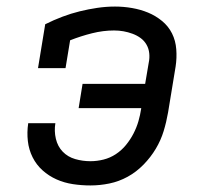

<svg xmlns="http://www.w3.org/2000/svg" viewBox="-20 -558 640 586"><path d="M256 8Q229 8 202.5 4Q176 0 152.5 -10.5Q129 -21 110 -38Q91 -55 79.5 -78Q68 -101 65 -127.5Q62 -154 66 -181Q66 -181 66 -181.5Q66 -182 66 -182H149Q149 -182 149 -182Q149 -182 149 -182Q145 -158 150.5 -134.5Q156 -111 171.5 -95Q187 -79 209.5 -72.5Q232 -66 256 -66Q276 -66 296 -71Q316 -76 333.5 -87.5Q351 -99 364.5 -115.5Q378 -132 387.5 -150.5Q397 -169 402.5 -188Q408 -207 411 -227V-228H220L232 -302H423L434 -367Q437 -381 435.5 -395.5Q434 -410 427 -422Q420 -434 409 -442Q398 -450 384.5 -455Q371 -460 357 -462.5Q343 -465 328 -465Q295 -465 261 -456.5Q227 -448 194 -435L180 -350H96L118 -484Q144 -497 170.5 -507Q197 -517 223.5 -523.5Q250 -530 277 -534Q304 -538 331 -538Q357 -538 383 -533.5Q409 -529 432 -519.5Q455 -510 474.5 -494Q494 -478 505 -456Q516 -434 518 -407.5Q520 -381 516 -355L493 -215Q488 -186 479.5 -158Q471 -130 455.5 -104Q440 -78 418 -55.5Q396 -33 369.5 -18.5Q343 -4 314 2Q285 8 256 8Z"/></svg>

Font: Iosevka Slab Extended
Style: Italic
Weight: 400
Width: 7
Italic angle: -9°
Monospace: yes
Designer: Belleve Invis
Foundry: Belleve Invis
Version: Version 11.1.0; ttfautohint (v1.8.3)